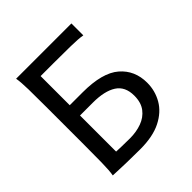

<svg xmlns="http://www.w3.org/2000/svg" viewBox="-192 -855 1001 1001"><g transform="rotate(-45 309.0 -354.0)"><path d="M178.2 -341.8V-75.7Q191.9 -75.2 214.6 -74.2Q237.3 -73.2 278.3 -73.2Q325.2 -73.2 364.5 -87.4Q403.8 -101.6 427.7 -132.8Q451.7 -164.1 451.7 -214.8Q451.7 -282.2 405.3 -312Q358.9 -341.8 273.4 -341.8ZM485.8 -712.9V-625Q456.5 -630.4 400.9 -631.3Q345.2 -632.3 272.9 -632.3H178.2V-417.5H273.4Q418 -417.5 482.4 -361.8Q546.9 -306.2 546.9 -214.8Q546.9 -155.8 518.1 -105.7Q489.3 -55.7 429.4 -25.4Q369.6 4.9 275.9 4.9Q226.6 4.9 181.2 3.7Q135.7 2.4 106.9 1.2Q78.1 0 78.1 0Q83.5 -29.3 84.5 -89.6Q85.4 -149.9 85.4 -222.2V-500.5Q85.4 -572.8 84.5 -628.2Q83.5 -683.6 78.1 -712.9Z"/></g></svg>

Font: Andika LitF DSA DSG
Style: Regular
Weight: 400
Designer: Victor Gaultney, Annie Olsen, Julie Remington, Don Collingsworth, Eric Hays, Becca Hirsbrunner
Foundry: SIL International
Version: Version 6.200 ; LitF DSA DSG; ttfautohint (v1.8.3.10-c5d8)